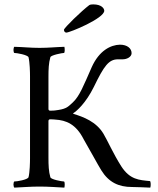

<svg xmlns="http://www.w3.org/2000/svg" viewBox="-20 -861 728 884"><path d="M671.9 2.9C674.8 -2.9 674.8 -27.3 669.9 -27.3C621.1 -32.2 578.1 -33.2 538.1 -95.7C501 -154.3 475.6 -212.9 457 -244.1C423.8 -300.8 363.3 -323.2 317.4 -336.9V-339.8C333 -349.6 375 -385.7 412.1 -460.9C459 -557.6 480.5 -587.9 523.4 -587.9H544.9C565.4 -587.9 585.9 -599.6 585.9 -616.2C585.9 -637.7 566.4 -655.3 532.2 -655.3C489.3 -654.3 436.5 -627.9 402.3 -551.8C365.2 -467.8 346.7 -418.9 315.4 -389.6C289.1 -364.3 280.3 -358.4 233.4 -352.5C228.5 -351.6 220.7 -351.6 216.8 -351.6H210C205.1 -351.6 203.1 -355.5 203.1 -359.4V-506.8C203.1 -542 204.1 -570.3 211.9 -597.7C214.8 -607.4 266.6 -617.2 274.4 -617.2C279.3 -617.2 278.3 -640.6 276.4 -645.5C237.3 -644.5 205.1 -640.6 162.1 -640.6C118.2 -640.6 90.8 -644.5 45.9 -645.5C43.9 -644.5 42 -636.7 42 -630.9C42 -625 43.9 -617.2 45.9 -617.2C57.6 -617.2 106.4 -608.4 111.3 -597.7C117.2 -574.2 118.2 -527.3 118.2 -510.7V-131.8C118.2 -114.3 117.2 -67.4 111.3 -44.9C106.4 -33.2 57.6 -25.4 45.9 -25.4C43.9 -25.4 42 -17.6 42 -11.7C42 -5.9 43.9 1 45.9 2.9C90.8 1 118.2 -2 162.1 -2C205.1 -2 237.3 1 276.4 2.9C278.3 -2.9 279.3 -25.4 274.4 -25.4C266.6 -25.4 214.8 -34.2 211.9 -44.9C204.1 -71.3 203.1 -100.6 203.1 -135.7V-303.7C203.1 -307.6 205.1 -311.5 210 -311.5C217.8 -311.5 227.5 -311.5 233.4 -310.5C285.2 -307.6 330.1 -289.1 365.2 -219.7C396.5 -166 428.7 -105.5 446.3 -77.1C480.5 -21.5 526.4 0 587.9 0C616.2 0 641.6 2 671.9 2.9ZM274.4 -723.6C274.4 -714.8 281.2 -710.9 285.2 -710.9C301.8 -710.9 460 -776.4 460 -811.5C460 -822.3 447.3 -840.8 409.2 -840.8C400.4 -840.8 394.5 -839.8 391.6 -837.9C356.4 -811.5 274.4 -732.4 274.4 -723.6Z"/></svg>

Font: Crimson
Style: Roman
Weight: 400
Version: Version 0.2